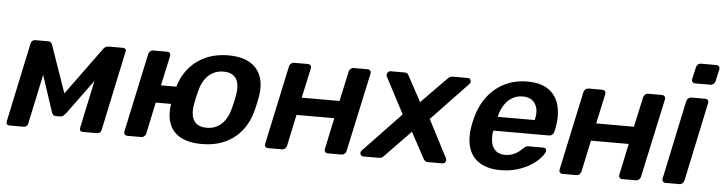

<svg xmlns="http://www.w3.org/2000/svg" viewBox="-46 -930 4309 1144"><g transform="rotate(5 2109.0 -358.0)"><path d="M33 0Q23 0 18.5 -6Q14 -12 15 -21L117 -501Q119 -509 126.5 -514.5Q134 -520 141 -520H220Q237 -520 244 -503L363 -161L307 -170L550 -503Q563 -520 580 -520H668Q677 -520 682 -514.5Q687 -509 685 -501L583 -21Q582 -12 574.5 -6Q567 0 557 0H471Q461 0 457 -6Q453 -12 454 -21L531 -384L571 -385L365 -104Q358 -95 349.5 -87.5Q341 -80 328 -80H304Q292 -80 286.5 -87Q281 -94 278 -104L189 -374L219 -372L144 -21Q143 -12 135.5 -6Q128 0 119 0Z M1047 -212H890L850 -24Q848 -14 840 -7Q832 0 821 0H738Q728 0 722.5 -7Q717 -14 719 -24L820 -496Q822 -506 830 -513Q838 -520 848 -520H931Q942 -520 947.5 -513Q953 -506 951 -496L912 -317H1069ZM1184 10Q1104 10 1055 -18Q1006 -46 988.5 -97Q971 -148 982 -216Q984 -234 990 -260Q996 -286 1000 -304Q1018 -373 1058.5 -423.5Q1099 -474 1159.5 -502Q1220 -530 1298 -530Q1376 -530 1424.5 -502Q1473 -474 1492 -423.5Q1511 -373 1500 -304Q1497 -286 1491.5 -260Q1486 -234 1481 -216Q1464 -148 1424 -97Q1384 -46 1324 -18Q1264 10 1184 10ZM1205 -89Q1258 -89 1294 -122.5Q1330 -156 1346 -221Q1350 -236 1355.5 -260Q1361 -284 1363 -299Q1374 -364 1352 -397.5Q1330 -431 1277 -431Q1224 -431 1187.5 -397.5Q1151 -364 1135 -299Q1131 -284 1125.5 -260Q1120 -236 1118 -221Q1107 -156 1129.5 -122.5Q1152 -89 1205 -89Z M1580 0Q1570 0 1564.5 -7Q1559 -14 1561 -24L1662 -496Q1664 -506 1672 -513Q1680 -520 1690 -520H1773Q1784 -520 1789.5 -513Q1795 -506 1793 -496L1754 -317H1980L2019 -496Q2021 -506 2029 -513Q2037 -520 2047 -520H2130Q2140 -520 2146 -513Q2152 -506 2150 -496L2048 -24Q2046 -14 2038 -7Q2030 0 2020 0H1937Q1927 0 1921.5 -7Q1916 -14 1918 -24L1958 -212H1732L1692 -24Q1690 -14 1682 -7Q1674 0 1663 0Z M2151 0Q2137 0 2132.5 -12.5Q2128 -25 2138 -35L2362 -270L2248 -487Q2243 -497 2249.5 -508.5Q2256 -520 2269 -520H2352Q2364 -520 2369.5 -514Q2375 -508 2377 -503L2459 -352L2607 -503Q2612 -508 2619 -514Q2626 -520 2641 -520H2729Q2742 -521 2747 -508Q2752 -495 2741 -484L2525 -257L2641 -33Q2647 -22 2641.5 -11Q2636 0 2621 0H2536Q2524 0 2518.5 -5.5Q2513 -11 2510 -16L2426 -172L2275 -16Q2271 -12 2264 -6Q2257 0 2242 0Z M2970 10Q2897 10 2848.5 -19Q2800 -48 2781.5 -103Q2763 -158 2776 -236Q2778 -246 2781 -261.5Q2784 -277 2787 -286Q2807 -362 2849 -416.5Q2891 -471 2951.5 -500.5Q3012 -530 3085 -530Q3166 -530 3213 -496.5Q3260 -463 3275.5 -403.5Q3291 -344 3276 -266L3271 -245Q3269 -235 3260.5 -228Q3252 -221 3241 -221H2909Q2909 -221 2908.5 -218Q2908 -215 2907 -213Q2902 -178 2908 -148.5Q2914 -119 2934.5 -101Q2955 -83 2989 -83Q3017 -83 3038 -91.5Q3059 -100 3072.5 -111Q3086 -122 3093 -129Q3105 -141 3111 -143.5Q3117 -146 3128 -146H3215Q3224 -146 3229 -140Q3234 -134 3232 -125Q3227 -109 3207 -86Q3187 -63 3153 -41Q3119 -19 3072.5 -4.5Q3026 10 2970 10ZM2927 -305H3148L3149 -308Q3159 -347 3151.5 -376.5Q3144 -406 3122.5 -422.5Q3101 -439 3066 -439Q3031 -439 3003 -422.5Q2975 -406 2956 -376.5Q2937 -347 2928 -308Z M3341 0Q3331 0 3325.5 -7Q3320 -14 3322 -24L3423 -496Q3425 -506 3433 -513Q3441 -520 3451 -520H3534Q3545 -520 3550.5 -513Q3556 -506 3554 -496L3515 -317H3741L3780 -496Q3782 -506 3790 -513Q3798 -520 3808 -520H3891Q3901 -520 3907 -513Q3913 -506 3911 -496L3809 -24Q3807 -14 3799 -7Q3791 0 3781 0H3698Q3688 0 3682.5 -7Q3677 -14 3679 -24L3719 -212H3493L3453 -24Q3451 -14 3443 -7Q3435 0 3424 0Z M3957 0Q3947 0 3941.5 -7Q3936 -14 3938 -24L4038 -496Q4040 -506 4048.5 -513Q4057 -520 4067 -520H4150Q4161 -520 4166 -513Q4171 -506 4169 -496L4069 -24Q4067 -14 4059 -7Q4051 0 4040 0ZM4081 -606Q4071 -606 4065.5 -613Q4060 -620 4062 -630L4078 -702Q4080 -712 4088 -719Q4096 -726 4107 -726H4198Q4208 -726 4214 -719Q4220 -712 4218 -702L4202 -630Q4200 -620 4191.5 -613Q4183 -606 4173 -606Z"/></g></svg>

Font: Rubik Light Medium
Style: Italic
Weight: 500
Italic angle: -12°
Version: Version 2.104